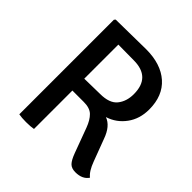

<svg xmlns="http://www.w3.org/2000/svg" viewBox="-186 -826 972 972"><g transform="rotate(45 300.0 -340.0)"><path d="M97 -684 312 -687Q418 -687 478.5 -633.5Q539 -580 539 -482Q539 -415 503.5 -366.5Q468 -318 411 -300Q458 -283 482 -215L526 -98Q545 -46 571 -26Q549 7 499 7Q471 7 456.5 -8Q442 -23 429 -58L379 -193Q364 -233 342.5 -254Q321 -275 278 -275H196V0Q175 4 143 4Q111 4 91 0V-677ZM196 -604V-360Q274 -362 307 -362Q374 -362 401.5 -396Q429 -430 429 -482Q429 -603 307 -603Q230 -603 196 -604Z"/></g></svg>

Font: Signika
Style: Regular
Weight: 400
Designer: Anna Giedrys
Foundry: Anna Giedrys
Version: Version 1.001